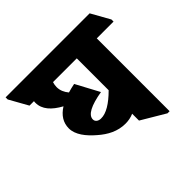

<svg xmlns="http://www.w3.org/2000/svg" viewBox="-227 -794 971 971"><g transform="rotate(-45 258.5 -309.0)"><path d="M265 -104C286 -104 306 -108 324 -116V-67L452 9H467V-512H587V-527L531 -627H-70V-612L-14 -512H18C17 -508 17 -505 17 -501C17 -454 50 -418 105 -388C65 -363 45 -330 45 -290C45 -244 80 -201 122 -165C164 -128 210 -104 265 -104ZM163 -236C163 -268 207 -291 290 -305L223 -430C206 -427 189 -422 174 -418C158 -437 149 -458 149 -481C149 -492 151 -502 154 -512H324V-284C276 -236 232 -209 196 -210C177 -210 163 -220 163 -236Z"/></g></svg>

Font: Noto Serif Devanagari Condensed Black
Style: Regular
Weight: 900
Width: 3
Designer: Universal Thirst, Indian Type Foundry and the Monotype Design Team
Foundry: Monotype Imaging Inc.
Version: Version 2.004